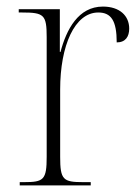

<svg xmlns="http://www.w3.org/2000/svg" viewBox="-20 -564 427 584"><path d="M40 0H256V-10H233C172 -10 163 -17 163 -87V-292C163 -425 207 -526 279 -526C318 -526 335 -501 335 -435C362 -435 373 -453 373 -477C373 -516 344 -544 293 -544C218 -544 182 -474 164 -406H162V-536H37V-526H47C114 -526 122 -519 122 -451V-87C122 -17 113 -10 53 -10H40Z"/></svg>

Font: Noto Serif Display SemiCondensed ExtraLight
Style: Regular
Weight: 200
Width: 4
Designer: Monotype Design Team
Foundry: Monotype Imaging Inc.
Version: Version 2.009